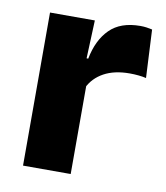

<svg xmlns="http://www.w3.org/2000/svg" viewBox="-63 -553 524 607"><g transform="rotate(10 198.5 -249.5)"><path d="M200.9 -276 159 -368.9H195.2Q206.9 -430 241.7 -464.6Q276.4 -499.3 339.8 -499.3Q350.9 -499.3 360.2 -497.9Q369.6 -496.5 378 -494.6L385.7 -340.2Q375.1 -342.8 361 -344.2Q346.9 -345.6 332.5 -345.6Q283.5 -345.6 250.1 -327.3Q216.7 -309 200.9 -276ZM203.9 0H50.9V-491.4H194.8L188.5 -334.7L203.9 -332.5Z"/></g></svg>

Font: Anek Kannada Medium
Style: Regular
Weight: 500
Designer: Vaishnavi Murthy, Maithili Shingre (Kannada) & Yesha Goshar (Latin)
Foundry: Ek Type
Version: Version 1.003